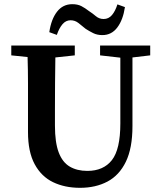

<svg xmlns="http://www.w3.org/2000/svg" viewBox="-20 -882 769 919"><path d="M459 -617V-664H699V-617L614 -607V-278Q614 -173 582.5 -108Q551 -43 494.5 -13Q438 17 363 17Q290 17 234 -10Q178 -37 146 -96Q114 -155 114 -250V-359Q114 -421 114 -483.5Q114 -546 112 -609L34 -617V-664H338V-617L245 -607Q244 -546 243.5 -484Q243 -422 243 -359V-281Q243 -200 261 -152.5Q279 -105 314 -84.5Q349 -64 398 -64Q475 -64 515.5 -115.5Q556 -167 556 -291V-606ZM216 -728Q225 -790 253 -826Q281 -862 326 -862Q352 -862 370 -852.5Q388 -843 406 -829Q423 -818 439 -804.5Q455 -791 476 -791Q500 -791 516 -810Q532 -829 542 -861L578 -848Q569 -787 541.5 -750.5Q514 -714 470 -714Q445 -714 426 -723.5Q407 -733 390 -744Q373 -758 356 -771.5Q339 -785 318 -785Q295 -785 279 -766Q263 -747 252 -715Z"/></svg>

Font: Source Serif 4 Semibold
Style: Regular
Weight: 600
Designer: Frank Grießhammer
Foundry: Adobe
Version: Version 4.005;hotconv 1.1.0;makeotfexe 2.6.0